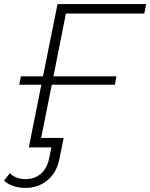

<svg xmlns="http://www.w3.org/2000/svg" viewBox="-45 -720 734 938"><path d="M277 -654 216 -347H524L516 -306H208L156 -46H266L245 58Q232 123 187 160.5Q142 198 79 198Q48 198 20.5 189Q-7 180 -25 162L3 126Q32 155 80 155Q125 155 155.5 128Q186 101 196 50L206 0H96L105 -46L157 -306H49L57 -347H165L236 -700H669L660 -654Z"/></svg>

Font: Montserrat Alternates Light
Style: Italic
Weight: 300
Italic angle: -11.3°
Designer: Julieta Ulanovsky
Foundry: Julieta Ulanovsky
Version: Version 7.200